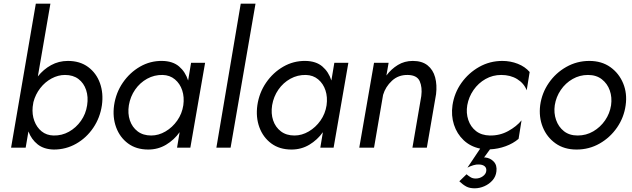

<svg xmlns="http://www.w3.org/2000/svg" viewBox="-20 -800 3423 1040"><path d="M532 -230Q541 -295 521.5 -349.5Q502 -404 457.5 -437Q413 -470 348 -470Q298 -470 256.5 -447Q215 -424 185 -386L253 -780H174L40 0H119L134 -88Q150 -45 184 -18Q218 9 272 10Q337 10 392.5 -21.5Q448 -53 485 -107.5Q522 -162 532 -230ZM452 -230Q445 -183 418.5 -145.5Q392 -108 353.5 -86.5Q315 -65 270 -66Q232 -67 205.5 -88.5Q179 -110 166 -145Q153 -180 157 -221L161 -247Q172 -289 198 -322.5Q224 -356 259.5 -375Q295 -394 332 -394Q376 -394 405 -372Q434 -350 446.5 -312.5Q459 -275 452 -230Z M598 -230Q589 -165 609 -110.5Q629 -56 673.5 -23Q718 10 783 10Q836 10 879.5 -16Q923 -42 953 -84L939 0H1011L1091 -460H1015L999 -364Q984 -411 950 -440Q916 -469 859 -470Q794 -471 738.5 -439Q683 -407 645.5 -352.5Q608 -298 598 -230ZM678 -230Q686 -277 712 -314.5Q738 -352 777 -373.5Q816 -395 861 -394Q900 -393 927.5 -370Q955 -347 967 -310.5Q979 -274 973 -230Q966 -184 940 -147Q914 -110 876.5 -88Q839 -66 799 -66Q755 -66 725.5 -88.5Q696 -111 683.5 -148Q671 -185 678 -230Z M1284 -780 1152 0H1229L1364 -780Z M1374 -230Q1365 -165 1385 -110.5Q1405 -56 1449.5 -23Q1494 10 1559 10Q1612 10 1655.5 -16Q1699 -42 1729 -84L1715 0H1787L1867 -460H1791L1775 -364Q1760 -411 1726 -440Q1692 -469 1635 -470Q1570 -471 1514.5 -439Q1459 -407 1421.5 -352.5Q1384 -298 1374 -230ZM1454 -230Q1462 -277 1488 -314.5Q1514 -352 1553 -373.5Q1592 -395 1637 -394Q1676 -393 1703.5 -370Q1731 -347 1743 -310.5Q1755 -274 1749 -230Q1742 -184 1716 -147Q1690 -110 1652.5 -88Q1615 -66 1575 -66Q1531 -66 1501.5 -88.5Q1472 -111 1459.5 -148Q1447 -185 1454 -230Z M2262 -280 2214 0H2292L2342 -290Q2348 -340 2337 -381Q2326 -422 2296 -446Q2266 -470 2216 -470Q2171 -470 2135 -448Q2099 -426 2073 -391L2085 -460H2006L1926 0H2006L2055 -286Q2068 -330 2103 -362.5Q2138 -395 2189 -394Q2239 -393 2253.5 -360Q2268 -327 2262 -280Z M2511 -230Q2519 -275 2545 -312.5Q2571 -350 2610 -372Q2649 -394 2695 -394Q2745 -394 2781.5 -371.5Q2818 -349 2833 -311L2849 -410Q2824 -439 2784.5 -454.5Q2745 -470 2701 -470Q2633 -470 2575.5 -437.5Q2518 -405 2479.5 -351Q2441 -297 2431 -230Q2423 -174 2439 -124.5Q2455 -75 2491.5 -40.5Q2528 -6 2581 5L2512 108Q2527 100 2544 95Q2561 90 2573 91Q2593 91 2604.5 100Q2616 109 2614 126Q2612 143 2595 155Q2578 167 2557 167Q2541 167 2530 160.5Q2519 154 2507 144L2468 182Q2488 201 2506 210.5Q2524 220 2551 220Q2578 220 2604 208.5Q2630 197 2648 176.5Q2666 156 2669 128Q2673 95 2654.5 75.5Q2636 56 2609 53H2606H2602L2634 9Q2678 7 2719 -8Q2760 -23 2789 -48L2805 -148Q2778 -115 2732.5 -90Q2687 -65 2633 -66Q2588 -67 2558.5 -90Q2529 -113 2516.5 -150.5Q2504 -188 2511 -230Z M2906 -230Q2898 -166 2920 -111.5Q2942 -57 2989 -23.5Q3036 10 3103 10Q3171 10 3228 -22.5Q3285 -55 3322.5 -109.5Q3360 -164 3369 -230Q3378 -294 3355.5 -348.5Q3333 -403 3286 -436.5Q3239 -470 3172 -470Q3105 -470 3047.5 -437.5Q2990 -405 2952.5 -350.5Q2915 -296 2906 -230ZM2985 -230Q2992 -275 3017.5 -312.5Q3043 -350 3081.5 -372Q3120 -394 3165 -394Q3210 -394 3240 -370.5Q3270 -347 3283 -310Q3296 -273 3290 -230Q3283 -185 3257.5 -148Q3232 -111 3193.5 -88.5Q3155 -66 3109 -66Q3064 -66 3034.5 -89.5Q3005 -113 2992 -150.5Q2979 -188 2985 -230Z"/></svg>

Font: Jost* 400 Book Italic
Style: Italic
Weight: 400
Italic angle: -10°
Version: Version 3.200; ttfautohint (v0.97) -l 8 -r 50 -G 200 -x 14 -